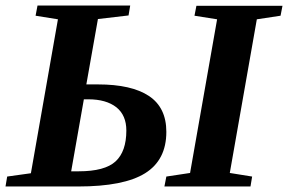

<svg xmlns="http://www.w3.org/2000/svg" viewBox="-29 -676 1044 696"><path d="M804 -49 885 -36 879 0H567L574 -36L660 -49L758 -606L676 -619L683 -655H995L988 -619L902 -606ZM100 -619 107 -656H443L437 -620L326 -607L284 -370H326Q448 -370 511 -328Q574 -286 574 -198Q574 -96 497 -48Q420 0 254 0H-9L-3 -36L83 -48L181 -606ZM275 -316 229 -55H256Q351 -55 390 -91Q429 -127 429 -203Q429 -258 393 -287Q356 -316 291 -316Z"/></svg>

Font: Libra Serif Modern
Style: Bold Italic
Weight: 700
Italic angle: -12°
Designer: Stefan Peev, Context Ltd
Foundry: Stefan Peev, Context Ltd
Version: Version 1.000